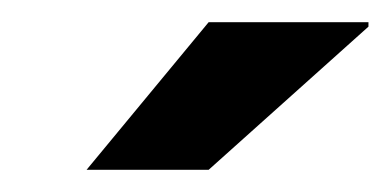

<svg xmlns="http://www.w3.org/2000/svg" viewBox="-20 -744 352 173"><path d="M58 -591 168 -724H312V-720L168 -591Z"/></svg>

Font: Archivo SemiExpanded SemiBold
Style: Italic
Weight: 600
Width: 6
Italic angle: -10°
Designer: Hector Gatti
Foundry: Omnibus-Type
Version: Version 2.001